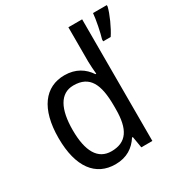

<svg xmlns="http://www.w3.org/2000/svg" viewBox="-177 -895 990 1039"><g transform="rotate(-30 318.0 -375.0)"><path d="M247 10C319 10 365 -23 396 -71H401L413 0H482V-760H396V-545C396 -524 399 -489 401 -467H396C365 -514 317 -546 247 -546C126 -546 50 -450 50 -267C50 -84 125 10 247 10ZM636 -751V-760H550C547 -721 531 -644 521 -612V-600H568C595 -640 627 -712 636 -751ZM263 -62C179 -62 138 -134 138 -266C138 -396 178 -474 262 -474C363 -474 397 -404 397 -269V-248C397 -123 358 -62 263 -62Z"/></g></svg>

Font: Noto Sans Thai Looped SemiCondensed
Style: Regular
Weight: 400
Width: 4
Designer: Sasikarn Vongin, Ben Mitchell
Foundry: The Fontpad Ltd
Version: Version 1.001